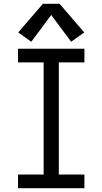

<svg xmlns="http://www.w3.org/2000/svg" viewBox="-20 -992 540 1012"><path d="M75 0V-72H210V-663H75V-735H425V-663H290V-72H425V0ZM145 -772 76 -821 206 -972H294L424 -821L355 -772L250 -913Z"/></svg>

Font: Iosevka SS01
Style: Regular
Weight: 400
Monospace: yes
Designer: Belleve Invis
Foundry: Belleve Invis
Version: 2.3.3; ttfautohint (v1.8.3)